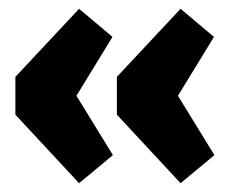

<svg xmlns="http://www.w3.org/2000/svg" viewBox="-20 -499 528 437"><path d="M391 -479 467 -415 385 -281 468 -146 391 -82 246 -238V-324ZM160 -479 236 -415 154 -281 237 -146 160 -82 15 -238V-324Z"/></svg>

Font: Unlock
Style: Regular
Weight: 400
Designer: Eduardo Rodriguez Tunni
Foundry: Eduardo Rodriguez Tunni
Version: Version 1.003; ttfautohint (v1.8.4.7-5d5b);gftools[0.9.23]